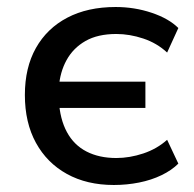

<svg xmlns="http://www.w3.org/2000/svg" viewBox="-20 -519 555 548"><path d="M305 9Q228 9 171 -22.5Q114 -54 82.5 -111.5Q51 -169 51 -248Q51 -326 82.5 -382Q114 -438 172 -468.5Q230 -499 310 -499Q364 -499 413 -482.5Q462 -466 489 -439L457 -369Q428 -396 389 -409Q350 -422 312 -422Q259 -422 224 -402Q189 -382 170 -347.5Q151 -313 148 -269L138 -286H395V-211H138L148 -232Q151 -179 171 -142Q191 -105 227 -86.5Q263 -68 312 -68Q350 -68 389 -81Q428 -94 457 -120L489 -52Q470 -33 441 -19Q412 -5 377 2Q342 9 305 9Z"/></svg>

Font: Nunito Sans 11pt SemiBold
Style: Regular
Weight: 600
Version: Version 3.101;gftools[0.9.27]